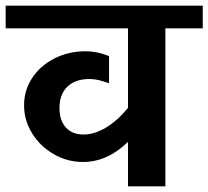

<svg xmlns="http://www.w3.org/2000/svg" viewBox="-42 -658 736 678"><path d="M674 -558H542V0H410V-157Q337 -86 251 -86Q196 -86 148 -113.5Q100 -141 71.5 -187Q43 -233 43 -286Q43 -339 71.5 -382.5Q100 -426 150 -451.5Q200 -477 260 -477Q301 -477 343 -460V-364Q320 -372 305 -375.5Q290 -379 274 -379Q224 -379 196 -352Q168 -325 168 -276Q168 -233 190.5 -208Q213 -183 253 -183Q291 -183 331.5 -207Q372 -231 410 -277V-558H-22V-638H674Z"/></svg>

Font: AmikoBold
Style: Bold
Weight: 700
Designer: Pablo Impallari, Rodrigo Fuenzalida, Andres Torresi
Foundry: Impallari Type
Version: Version 1.000; ttfautohint (v1.3)